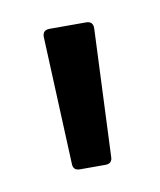

<svg xmlns="http://www.w3.org/2000/svg" viewBox="-40 -733 229 274"><g transform="rotate(-10 74.5 -595.5)"><path d="M46 -503 38 -688Q38 -698 48 -698H101Q111 -698 111 -688L103 -503Q103 -493 93 -493H56Q46 -493 46 -503Z"/></g></svg>

Font: Barlow Condensed
Style: Regular
Weight: 400
Width: 3
Designer: Jeremy Tribby
Foundry: Tribby Type
Version: Version 1.500